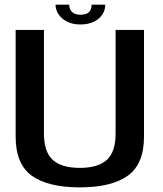

<svg xmlns="http://www.w3.org/2000/svg" viewBox="-20 -804 702 828"><path d="M324 4Q461 4 531 -46.2Q601 -96.5 601 -214.5V-675H478.5V-229Q478.5 -148.5 440.5 -114.2Q402.5 -80 324 -80Q246 -80 207.8 -114.2Q169.5 -148.5 169.5 -229V-675H47.5V-214.5Q47.5 -96.5 117.2 -46.2Q187 4 324 4ZM326.5 -698.5Q361 -698.5 385 -710.5Q409 -722.5 421.5 -741.8Q434 -761 434 -784H375Q375 -771.5 370.5 -761.5Q366 -751.5 355.5 -746Q345 -740.5 326.5 -740.5Q310 -740.5 299.5 -746.2Q289 -752 283.8 -761.5Q278.5 -771 278.5 -784H219.5Q219.5 -761 232.8 -741.8Q246 -722.5 269.8 -710.5Q293.5 -698.5 326.5 -698.5Z"/></svg>

Font: Anybody Thin Medium
Style: Regular
Weight: 500
Version: Version 1.113;gftools[0.9.25]